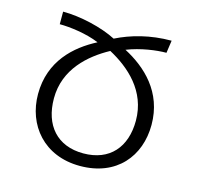

<svg xmlns="http://www.w3.org/2000/svg" viewBox="-85 -623 742 723"><g transform="rotate(15 285.5 -261.5)"><path d="M64 -210C64 -90 145 11 286 11C429 11 507 -86 507 -208C507 -336 423 -412 339 -456C392 -477 453 -485 491 -485L498 -534C415 -534 343 -514 285 -485C229 -514 143 -534 75 -534V-485C114 -485 180 -477 230 -456C147 -413 64 -339 64 -210ZM126 -210C126 -324 208 -395 285 -437C363 -395 446 -324 446 -208C446 -105 389 -38 286 -38C184 -38 126 -105 126 -210Z"/></g></svg>

Font: FiraGO Light
Style: Regular
Weight: 300
Designer: bBox Type
Foundry: bBox Type GmbH
Version: Version 1.001;PS 001.001;hotconv 1.0.88;makeotf.lib2.5.64775